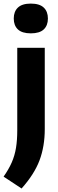

<svg xmlns="http://www.w3.org/2000/svg" viewBox="-42 -813 323 1068"><path d="M78 235.5 -22 169.5Q6.5 129 23.2 90.8Q40 52.5 47 9.5Q54 -33.5 54 -88V-547H207V-95Q207 1 178 78.5Q149 156 78 235.5ZM129.5 -627.5Q81 -627.5 57.8 -649.2Q34.5 -671 34.5 -710Q34.5 -749 57.8 -771Q81 -793 129.5 -793Q178 -793 201.2 -771Q224.5 -749 224.5 -710Q224.5 -671 201.2 -649.2Q178 -627.5 129.5 -627.5Z"/></svg>

Font: Encode Sans SemiCondensed SemiCondensed
Style: Bold
Weight: 700
Width: 4
Designer: Multiple Designers
Foundry: Impallari Type
Version: Version 3.000; ttfautohint (v1.8.3) -l 8 -r 50 -G 200 -x 14 